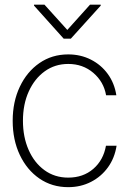

<svg xmlns="http://www.w3.org/2000/svg" viewBox="-20 -773 539 805"><path d="M266.1 11.7Q197.8 11.7 145.3 -24.4Q92.8 -60.5 63 -123.5Q33.2 -186.5 33.2 -266.6Q33.2 -346.2 63 -409.2Q92.8 -472.2 145.3 -508.5Q197.8 -544.9 266.1 -544.9Q317.9 -544.9 360.8 -523.2Q403.8 -501.5 431.9 -462.9Q460 -424.3 467.8 -373.5H424.8Q415 -430.2 371.3 -467.5Q327.6 -504.9 266.1 -504.9Q210.4 -504.9 167.7 -474.1Q125 -443.4 100.6 -389.6Q76.2 -335.9 76.2 -266.6Q76.2 -198.7 99.9 -144.8Q123.5 -90.8 166.3 -59.6Q209 -28.3 266.1 -28.3Q328.6 -28.3 371.1 -64.9Q413.6 -101.6 424.3 -162.1H468.8Q460.9 -110.8 432.9 -71.8Q404.8 -32.7 361.6 -10.5Q318.4 11.7 266.1 11.7ZM166.5 -753.4 262.2 -647.5 357.4 -753.4H402.3V-749.5L276.9 -610.8H247.1L122.6 -749.5V-753.4Z"/></svg>

Font: Inter Display Extra Light
Style: Regular
Weight: 200
Designer: Rasmus Andersson
Foundry: rsms
Version: Version 4.000;git-4fc901f